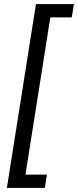

<svg xmlns="http://www.w3.org/2000/svg" viewBox="-20 -770 386 950"><path d="M158 -750H346L335 -684H229L106 94H212L202 160H14Z"/></svg>

Font: Thasadith
Style: Bold Italic
Weight: 700
Italic angle: -9°
Designer: Cadson Demak Co.,Ltd.
Foundry: Cadson Demak Co.,Ltd.
Version: Version 1.000; ttfautohint (v1.6)